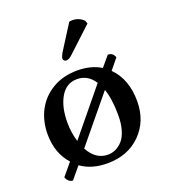

<svg xmlns="http://www.w3.org/2000/svg" viewBox="-129 -759 782 884"><g transform="rotate(-20 262.5 -317.5)"><path d="M158.2 -134.8 337.9 -354Q306.2 -402.8 253.9 -402.8Q200.7 -402.8 172.4 -354.2Q144 -305.7 144 -230Q144 -179.2 158.2 -134.8ZM357.9 -312 175.8 -90.8Q210.9 -26.9 270 -26.9Q289.6 -26.9 307.6 -35.2Q325.7 -43.5 341.6 -60.8Q357.4 -78.1 366.7 -109.4Q376 -140.6 376 -182.1Q376 -261.2 357.9 -312ZM44.9 2 94.2 -57.1Q40 -117.2 40 -210Q40 -273.9 66.9 -325.7Q93.8 -377.4 146.2 -408.7Q198.7 -439.9 268.1 -439.9Q335.4 -439.9 383.8 -410.2L425.8 -460Q451.2 -460 459 -435.1L417 -383.8Q480 -320.8 480 -212.9Q480 -115.7 417.5 -53Q355 9.8 253.9 9.8Q177.2 9.8 125 -27.8L77.1 29.8Q65.9 29.8 56.6 21.2Q47.4 12.7 44.9 2ZM232.9 -540 311 -663.1Q316.9 -665 326.2 -665Q358.9 -665 381.8 -642.1L387.2 -627L270 -518.1Q252 -500 237.8 -500Q231.9 -500 227.5 -504.4Q223.1 -508.8 223.1 -513.2Q223.1 -522.5 232.9 -540Z"/></g></svg>

Font: Common Serif Medium
Style: Regular
Weight: 500
Designer: Philipp H. Poll, Khaled Hosny
Foundry: Stefan Peev, Context Ltd.
Version: Version 1.026